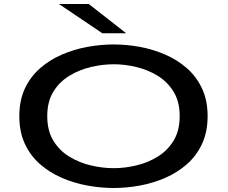

<svg xmlns="http://www.w3.org/2000/svg" viewBox="-20 -928 1140 959"><path d="M548 11Q483 11 416.2 -1.2Q349.5 -13.5 288.8 -39.8Q228 -66 180 -108Q132 -150 104.2 -209.5Q76.5 -269 76.5 -348Q76.5 -426.5 104.2 -485.8Q132 -545 180 -587Q228 -629 288.8 -655.2Q349.5 -681.5 416.2 -693.8Q483 -706 548 -706Q612.5 -706 678.8 -693.8Q745 -681.5 805.5 -655.2Q866 -629 913.8 -587Q961.5 -545 989.2 -485.8Q1017 -426.5 1017 -348Q1017 -269 989.2 -209.5Q961.5 -150 913.8 -108Q866 -66 805.5 -39.8Q745 -13.5 678.8 -1.2Q612.5 11 548 11ZM548 -88Q603.5 -88 661.2 -101.8Q719 -115.5 768 -145.8Q817 -176 847.2 -225.8Q877.5 -275.5 877.5 -348Q877.5 -420 847.2 -469.5Q817 -519 768 -549.2Q719 -579.5 661.2 -593.2Q603.5 -607 548 -607Q492 -607 433.8 -593.2Q375.5 -579.5 326 -549.2Q276.5 -519 246.2 -469.5Q216 -420 216 -348Q216 -275.5 246.2 -225.8Q276.5 -176 326 -145.8Q375.5 -115.5 433.8 -101.8Q492 -88 548 -88ZM491 -762 274.5 -908H423.5L610 -762Z"/></svg>

Font: Trispace Expanded Medium
Style: Regular
Weight: 500
Width: 7
Designer: Tyler Finck
Foundry: Etcetera Type Company
Version: Version 1.210; ttfautohint (v1.8.3)